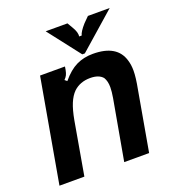

<svg xmlns="http://www.w3.org/2000/svg" viewBox="-138 -870 887 978"><g transform="rotate(-20 306.0 -381.5)"><path d="M17 0 116 -561H251L248 -543Q245 -527 240 -517Q235 -507 225 -497L237 -487Q276 -534 316 -553.5Q356 -573 406 -573Q537 -573 564 -479Q572 -454 572 -422Q572 -385 560 -323L503 0H368L426 -325Q432 -360 432 -383Q432 -416 419 -437Q398 -462 351 -462Q296 -462 260 -428Q240 -408 226 -374.5Q212 -341 202 -286L152 0ZM355 -589 220 -763H338L355 -734Q375 -701 371 -680H385Q389 -699 420 -734L449 -763H567L369 -589Z"/></g></svg>

Font: Open Sauce Sans
Style: Bold Italic
Weight: 700
Italic angle: -10°
Designer: Alfredo Marco Pradil
Foundry: Creative Sauce Fz LLC
Version: Version 1.477